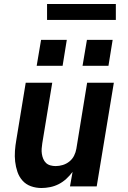

<svg xmlns="http://www.w3.org/2000/svg" viewBox="-20 -935 640 963"><path d="M188 8Q160 8 135 -1Q110 -10 93 -29Q76 -48 67.5 -73Q59 -98 56 -124.5Q53 -151 55 -178.5Q57 -206 62 -234L109 -520H242L192 -216Q190 -203 189 -189.5Q188 -176 190 -163Q192 -150 197 -138Q202 -126 211 -117.5Q220 -109 233 -105.5Q246 -102 259 -102Q277 -102 295 -107.5Q313 -113 328 -125Q343 -137 351.5 -154Q360 -171 363 -189L417 -520H551L465 0H331L344 -73Q330 -54 312.5 -38Q295 -22 274.5 -11.5Q254 -1 231.5 3.5Q209 8 188 8ZM394 -605 416 -735H545L524 -605ZM164 -605 186 -735H315L294 -605ZM561 -835H216V-915H561Z"/></svg>

Font: Iosevka SS04 XBd Ex
Style: Italic
Weight: 800
Width: 7
Italic angle: -9°
Monospace: yes
Designer: Belleve Invis
Foundry: Belleve Invis
Version: Version 19.0.0; ttfautohint (v1.8.4)